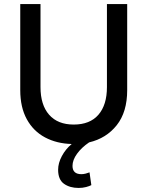

<svg xmlns="http://www.w3.org/2000/svg" viewBox="-20 -701 728 948"><path d="M334 10Q260 8 202.5 -22.5Q145 -53 112.5 -112Q80 -171 80 -256V-681H180V-271Q180 -183 222.5 -134.5Q265 -86 344 -86Q424 -86 466 -134.5Q508 -183 508 -271V-681H608V-256Q608 -148 556.5 -83Q505 -18 420 2Q383 27 360.5 58Q338 89 338 118Q338 159 382 159Q392 159 403.5 156Q415 153 422 150L431 213Q422 218 405 222.5Q388 227 368 227Q325 227 296 206.5Q267 186 267 137Q267 104 285.5 69.5Q304 35 334 10Z"/></svg>

Font: Gabarito
Style: Regular
Weight: 400
Designer: Leandro Assis / Alvaro Franca / Felipe Casaprima
Foundry: Naipe Foundry
Version: Version 1.000